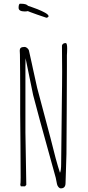

<svg xmlns="http://www.w3.org/2000/svg" viewBox="-20 -1013 479 1044"><path d="M232.4 -916.5Q235.8 -916.5 240 -919.2Q244.1 -921.9 244.1 -924.8Q244.1 -933.1 225.1 -943.8Q208.5 -953.1 184.1 -962.9Q157.7 -973.1 144.5 -977.5Q139.6 -979 136.5 -980Q133.3 -981 132.3 -981.4Q123.5 -992.7 93.8 -992.7H87.4Q81.1 -988.3 81.1 -970.7Q81.1 -950.7 115.2 -950.7Q123 -950.7 131.3 -952.6Q135.3 -950.2 182.9 -933.3Q230.5 -916.5 232.4 -916.5ZM160.2 -496.1Q172.9 -442.9 283.2 -45.9L286.1 -31.2Q289.1 -14.6 290 -11.7Q292 -2.9 297.9 4.2Q303.7 11.2 311 11.2Q336.4 11.2 336.4 -18.1Q336.4 -37.6 338.9 -97.2Q341.3 -156.7 341.3 -175.8Q341.3 -254.9 342.8 -411.6L343.8 -648.9V-712.9L344.7 -729Q345.2 -737.3 345.2 -749.5Q345.2 -778.8 337.4 -778.8Q320.3 -778.8 316.9 -765.1L317.9 -624Q317.9 -581.1 317.4 -546.9L316.4 -469.2Q316.4 -398.4 314.5 -295.4Q312.5 -191.9 312.5 -121.1Q312.5 -86.4 306.2 -73.2Q284.7 -138.2 254.4 -263.2Q185.1 -522 182.1 -535.2Q173.8 -570.8 158.7 -641.1L153.8 -664.1Q139.6 -728.5 137.2 -738.8Q135.3 -745.6 127.9 -751.7Q120.6 -757.8 114.3 -757.8Q100.1 -757.8 93.8 -753.4Q87.4 -749 87.4 -736.8Q87.4 -731 87.9 -726.6Q88.4 -721.7 88.4 -715.8L89.4 -621.6Q89.8 -579.6 89.8 -526.9V-396Q89.8 -337.9 91.3 -222.2L92.3 -47.9Q92.3 -15.1 90.3 -7.8L93.3 0H116.2L123 -7.8Q123 -45.4 120.6 -150.4Q118.2 -255.4 118.2 -293V-654.8Q118.2 -683.6 119.1 -696.3Q154.8 -519.5 160.2 -496.1Z"/></svg>

Font: Amatica SC
Style: Regular
Weight: 400
Version: Version 2.000